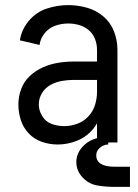

<svg xmlns="http://www.w3.org/2000/svg" viewBox="-20 -558 540 752"><path d="M206 8Q175 8 145 -2Q115 -12 93 -35Q71 -58 61.5 -88Q52 -118 52 -149Q52 -180 63 -209.5Q74 -239 97 -260.5Q120 -282 148.5 -294.5Q177 -307 207.5 -312Q238 -317 269 -317H360V-363Q360 -385 352 -405.5Q344 -426 327.5 -440Q311 -454 290 -460Q269 -466 247 -466Q222 -466 197 -457.5Q172 -449 155 -428Q138 -407 135 -382L58 -400Q64 -442 93 -476.5Q122 -511 163.5 -524.5Q205 -538 247 -538Q284 -538 320 -528Q356 -518 384.5 -494Q413 -470 426.5 -435Q440 -400 440 -363V0H360V-75Q353 -63 344 -52Q319 -22 282 -7Q245 8 206 8ZM360 -198V-245H269Q246 -245 222.5 -241Q199 -237 178 -225.5Q157 -214 144.5 -193.5Q132 -173 132 -149Q132 -125 145.5 -103Q159 -81 182.5 -72.5Q206 -64 231.5 -64Q257 -64 282 -73Q307 -82 325.5 -101.5Q344 -121 352 -146.5Q360 -172 360 -198ZM429 174Q395 174 361.5 168.5Q328 163 303.5 137Q279 111 279 77Q279 47 298.5 22.5Q318 -2 346 -12.5Q374 -23 404 -23V8Q386 8 371.5 20.5Q357 33 357 50Q357 95 429 95H489V174Z"/></svg>

Font: Iosevka SS01
Style: Regular
Weight: 400
Monospace: yes
Designer: Belleve Invis
Foundry: Belleve Invis
Version: 2.3.3; ttfautohint (v1.8.3)